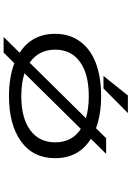

<svg xmlns="http://www.w3.org/2000/svg" viewBox="152 -856 746 1090"><g transform="rotate(90 525.0 -311.0)"><path d="M411 -525.5 522 -664H622L482 -525.5ZM525.5 11Q419 11 339 -19.5L278.5 41.5H189.5L279.5 -49.5Q172 -119 172 -251Q172 -334.5 216.5 -394Q261 -453.5 340 -482.8Q419 -512 525.5 -512Q629.5 -512 708 -483L764.5 -540.5H853.5L768 -454Q878 -385 878 -251Q878 -126 782.8 -57.5Q687.5 11 525.5 11ZM262 -251Q262 -157.5 336 -106.5L651 -425.5Q598 -442 525.5 -442Q400.5 -442 331.2 -392Q262 -342 262 -251ZM525.5 -59Q650.5 -59 719.2 -109.8Q788 -160.5 788 -251Q788 -347 712 -397L396 -77Q451 -59 525.5 -59Z"/></g></svg>

Font: League Mono Extended Light
Style: Regular
Weight: 300
Width: 9
Designer: Tyler Finck
Foundry: The League of Moveable Type / Tyler Finck
Version: Version 2.210